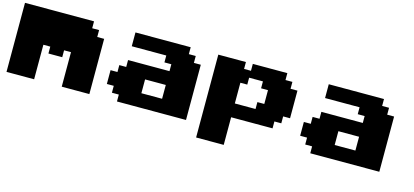

<svg xmlns="http://www.w3.org/2000/svg" viewBox="-62 -1090 3624 1679"><g transform="rotate(15 1750.0 -250.0)"><path d="M500 0H750V-500H687.5V-562.5H625V-625H0V0H250V-312.5H312.5V-250H437.5V-312.5H500Z M1000 0H1625V-500H1562.5V-562.5H1500V-625H1000V-500H1312.5V-437.5H1375V-375H1000V-312.5H937.5V-250H875V-125H937.5V-62.5H1000ZM1375 -125H1187.5V-250H1375Z M1750 125H2000V-125H2375V-187.5H2437.5V-250H2500V-500H2437.5V-562.5H2375V-625H2062.5V-562.5H2000V-625H1750ZM2187.5 -250H2000V-437.5H2062.5V-500H2187.5V-437.5H2250V-312.5H2187.5Z M2750 0H3375V-500H3312.5V-562.5H3250V-625H2750V-500H3062.5V-437.5H3125V-375H2750V-312.5H2687.5V-250H2625V-125H2687.5V-62.5H2750ZM3125 -125H2937.5V-250H3125Z"/></g></svg>

Font: Faithful 32x
Style: Bold
Weight: 400
Foundry: Faithful Resource Pack
Version: Version 1.0; January 27, 2023